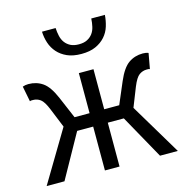

<svg xmlns="http://www.w3.org/2000/svg" viewBox="-107 -825 894 926"><g transform="rotate(-15 340.5 -362.5)"><path d="M13 0 166 -256 127 -352Q110 -394 93.5 -406Q77 -418 57 -418Q52 -418 49 -418Q46 -418 41 -416L26 -493Q39 -498 55 -498Q95 -498 126 -476.5Q157 -455 183 -394L229 -286H304V-486H377V-286H452L498 -394Q524 -455 555 -476.5Q586 -498 626 -498Q642 -498 654 -493L640 -416Q635 -418 632 -418Q629 -418 624 -418Q604 -418 587 -406Q570 -394 553 -352L515 -256L668 0H579L457 -219H377V0H304V-219H224L102 0ZM341 -572Q299 -572 270 -585Q241 -598 222 -619.5Q203 -641 194 -668.5Q185 -696 184 -725H252Q253 -704 257.5 -684.5Q262 -665 272.5 -651Q283 -637 299.5 -628.5Q316 -620 341 -620Q366 -620 382.5 -628.5Q399 -637 409.5 -651Q420 -665 424.5 -684.5Q429 -704 430 -725H498Q496 -696 487.5 -668.5Q479 -641 460 -619.5Q441 -598 412 -585Q383 -572 341 -572Z"/></g></svg>

Font: Pinyin1712
Style: Regular
Weight: 400
Version: Version 1